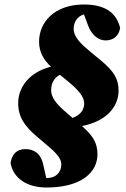

<svg xmlns="http://www.w3.org/2000/svg" viewBox="-20 -694 561 855"><path d="M354 -674C223 -674 154 -596 154 -508C154 -460 176 -426 207 -397C110 -373 61 -305 61 -235C61 -173 89 -133 145 -85L183 -53C228 -15 253 9 253 38C253 73 230 99 187 99H186L173 41C162 -12 130 -30 93 -30C53 -30 33 -6 27 32C39 100 100 141 187 141C343 141 414 73 414 -7C414 -62 390 -92 345 -133C453 -153 508 -219 508 -290C508 -343 487 -377 428 -426L389 -458C344 -495 308 -527 308 -566C308 -592 322 -621 354 -630L372 -581C390 -533 422 -514 450 -514C489 -514 510 -538 515 -570C500 -629 458 -674 354 -674ZM282 -187C235 -227 205 -258 208 -298C209 -323 220 -347 247 -361L286 -329C333 -289 356 -262 355 -230C353 -202 336 -181 303 -169Z"/></svg>

Font: Source Serif Pro Black
Style: Italic
Weight: 900
Italic angle: -12°
Designer: Frank Grießhammer
Foundry: Adobe Systems Incorporated
Version: Version 3.001;hotconv 1.0.111;makeotfexe 2.5.65597